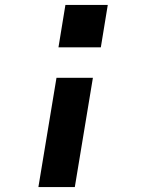

<svg xmlns="http://www.w3.org/2000/svg" viewBox="-20 -540 640 775"><path d="M216 -349 244 -520H415L387 -349ZM135 215 208 -226H355L282 215Z"/></svg>

Font: Iosevka SS04 Heavy Extended
Style: Italic
Weight: 900
Width: 7
Italic angle: -9°
Monospace: yes
Designer: Belleve Invis
Foundry: Belleve Invis
Version: Version 19.0.0; ttfautohint (v1.8.4)